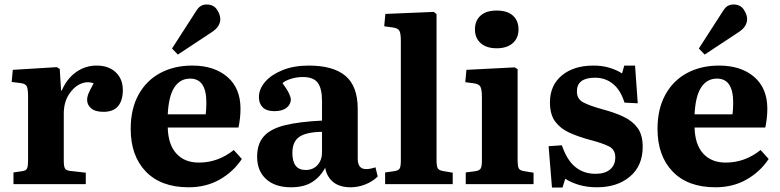

<svg xmlns="http://www.w3.org/2000/svg" viewBox="-20 -820 3473 855"><path d="M40 0V-52L80 -58Q96 -60 100.5 -70Q105 -80 105 -106V-389Q105 -421 100 -434Q95 -447 72 -450L32 -455L37 -509L233 -521L246 -513L252 -417H255Q278 -470 319 -499Q360 -528 410 -528Q464 -528 495.5 -498Q527 -468 527 -419Q527 -373 506 -347.5Q485 -322 441 -322Q404 -322 386 -337.5Q368 -353 368 -375Q368 -389 374.5 -404.5Q381 -420 397 -449Q367 -460 336.5 -445.5Q306 -431 285 -396.5Q264 -362 264 -314V-104Q264 -80 269 -70.5Q274 -61 292 -59L362 -51V0Z M820 14Q697 14 629.5 -56Q562 -126 562 -246Q562 -335 597 -398.5Q632 -462 694 -495Q756 -528 836 -528Q934 -528 992.5 -477.5Q1051 -427 1051 -336Q1051 -295 1042 -252H727Q729 -176 765.5 -136Q802 -96 866 -96Q951 -96 1021 -152L1057 -112Q1019 -55 958.5 -20.5Q898 14 820 14ZM727 -311H896Q899 -335 899 -363Q899 -470 827 -470Q782 -470 756.5 -431Q731 -392 727 -311ZM772 -577 746 -604 851 -767Q863 -787 874.5 -793.5Q886 -800 900 -800Q931 -800 946 -777.5Q961 -755 961 -735Q961 -701 922 -676Z M1276 14Q1205 14 1165 -22.5Q1125 -59 1125 -122Q1125 -179 1154.5 -212.5Q1184 -246 1247.5 -262Q1311 -278 1414 -283V-370Q1414 -426 1395 -451.5Q1376 -477 1328 -477Q1303 -477 1277.5 -469.5Q1252 -462 1238 -450Q1259 -421 1267 -404Q1275 -387 1275 -377Q1275 -355 1256 -340Q1237 -325 1202 -325Q1167 -325 1150 -342Q1133 -359 1133 -387Q1133 -424 1161 -456Q1189 -488 1239 -508Q1289 -528 1355 -528Q1464 -528 1518.5 -482Q1573 -436 1573 -335V-113Q1573 -67 1610 -67Q1629 -67 1652 -75L1662 -34Q1640 -12 1607.5 1Q1575 14 1542 14Q1492 14 1463.5 -9.5Q1435 -33 1428 -73Q1407 -33 1370.5 -9.5Q1334 14 1276 14ZM1341 -63Q1374 -63 1394 -85Q1414 -107 1414 -143V-233Q1345 -232 1313.5 -211Q1282 -190 1282 -139Q1282 -63 1341 -63Z M1695 0V-52L1737 -58Q1755 -61 1760 -70Q1765 -79 1765 -107V-638Q1765 -671 1758.5 -683Q1752 -695 1727 -698L1691 -703L1696 -758L1912 -767L1924 -757V-105Q1924 -80 1929.5 -70.5Q1935 -61 1955 -58L1996 -51V0Z M2192 -605Q2147 -605 2121 -627.5Q2095 -650 2095 -689Q2095 -728 2120 -750.5Q2145 -773 2192 -773Q2239 -773 2264 -750.5Q2289 -728 2289 -689Q2289 -650 2263 -627.5Q2237 -605 2192 -605ZM2054 0V-52L2099 -58Q2116 -61 2121 -70.5Q2126 -80 2126 -106V-388Q2126 -421 2119.5 -433.5Q2113 -446 2090 -449L2052 -454L2057 -509L2272 -520L2285 -512V-105Q2285 -82 2289.5 -71.5Q2294 -61 2313 -58L2356 -51V0Z M2438 15 2423 -169 2482 -173Q2505 -106 2542.5 -76Q2580 -46 2632 -46Q2674 -46 2697 -65.5Q2720 -85 2720 -120Q2720 -154 2691 -168.5Q2662 -183 2604 -198Q2556 -211 2516 -229Q2476 -247 2452.5 -278.5Q2429 -310 2429 -364Q2429 -440 2482 -484Q2535 -528 2623 -528Q2663 -528 2695 -518Q2727 -508 2750 -493L2760 -528H2808L2820 -360L2761 -363Q2743 -420 2709 -447Q2675 -474 2630 -474Q2549 -474 2549 -413Q2549 -379 2577.5 -364Q2606 -349 2664 -333Q2717 -319 2757 -300Q2797 -281 2819.5 -250Q2842 -219 2842 -166Q2842 -82 2785.5 -34Q2729 14 2638 14Q2595 14 2559 3.5Q2523 -7 2497 -24L2485 15Z M3166 14Q3043 14 2975.5 -56Q2908 -126 2908 -246Q2908 -335 2943 -398.5Q2978 -462 3040 -495Q3102 -528 3182 -528Q3280 -528 3338.5 -477.5Q3397 -427 3397 -336Q3397 -295 3388 -252H3073Q3075 -176 3111.5 -136Q3148 -96 3212 -96Q3297 -96 3367 -152L3403 -112Q3365 -55 3304.5 -20.5Q3244 14 3166 14ZM3073 -311H3242Q3245 -335 3245 -363Q3245 -470 3173 -470Q3128 -470 3102.5 -431Q3077 -392 3073 -311ZM3118 -577 3092 -604 3197 -767Q3209 -787 3220.5 -793.5Q3232 -800 3246 -800Q3277 -800 3292 -777.5Q3307 -755 3307 -735Q3307 -701 3268 -676Z"/></svg>

Font: Literata 36pt
Style: Bold
Weight: 700
Designer: Latin by Veronika Burian and Jose Scaglione. Greek by Irene Vlachou. Cyrillic by Vera Evstafieva.
Foundry: TypeTogether
Version: Version 3.002